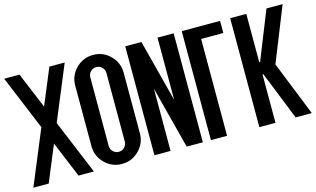

<svg xmlns="http://www.w3.org/2000/svg" viewBox="-81 -890 1847 1122"><g transform="rotate(-15 842.5 -329.5)"><path d="M183.1 -441.4 273.4 -659.2H366.2L229.5 -329.6L366.2 0H273.4L183.1 -217.8L92.8 0H0L136.7 -329.6L0 -659.2H92.8Z M537.1 -659.2Q597.7 -659.2 640.6 -616.2Q683.6 -573.2 683.6 -512.7V-146.5Q683.6 -85.9 640.6 -43Q597.7 0 537.1 0Q476.6 0 433.6 -43Q390.6 -85.9 390.6 -146.5V-512.7Q390.6 -573.2 433.6 -616.2Q476.6 -659.2 537.1 -659.2ZM585.9 -537.1Q585.9 -557.1 571.5 -571.5Q557.1 -585.9 537.1 -585.9Q517.1 -585.9 502.7 -571.5Q488.3 -557.1 488.3 -537.1V-122.1Q488.3 -102.1 502.7 -87.6Q517.1 -73.2 537.1 -73.2Q557.1 -73.2 571.5 -87.6Q585.9 -102.1 585.9 -122.1Z M927.7 -282.7V-659.2H1025.4V0H927.7L830.1 -376.5V0H732.4V-659.2H830.1Z M1171.9 0H1074.2V-659.2H1306.2V-585.9H1171.9Z M1469.7 -366.2 1586.9 -659.2H1684.6L1552.7 -329.6L1684.6 0H1586.9L1469.7 -293H1464.8V0H1367.2V-659.2H1464.8V-366.2Z"/></g></svg>

Font: Alegre Sans
Style: Regular
Weight: 400
Width: 3
Designer: GrandChaos9000
Version: Version 1.2.6 - August 1, 2014